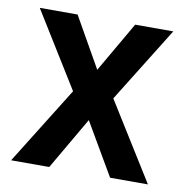

<svg xmlns="http://www.w3.org/2000/svg" viewBox="-65 -591 633 654"><g transform="rotate(10 251.5 -264.0)"><path d="M250.5 -354.5 351.1 -528.3H482.9L321.3 -268.1L488.3 0H357.4L252 -180.7L147 0H15.1L182.1 -268.1L21 -528.3H151.9Z"/></g></svg>

Font: TypoPRO Roboto
Style: Regular
Weight: 500
Designer: Google
Version: Version 2.136; 2016